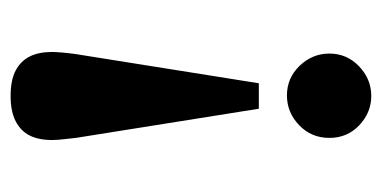

<svg xmlns="http://www.w3.org/2000/svg" viewBox="-199 -512 720 362"><g transform="rotate(-90 161.0 -331.0)"><path d="M137 -203 82 -548Q81 -558 80 -566Q79 -574 78.5 -581Q78 -588 78 -593Q78 -618 86.5 -635Q95 -652 113.5 -661.5Q132 -671 161 -671Q191 -671 209 -661.5Q227 -652 235.5 -635Q244 -618 244 -593Q244 -586 243 -574Q242 -562 240 -548L185 -203ZM161 9Q130 9 106 -13.5Q82 -36 82 -70Q82 -104 106 -127Q130 -150 162 -150Q195 -150 218 -126Q241 -102 241 -70Q241 -37 217 -14Q193 9 161 9Z"/></g></svg>

Font: Frank Ruhl Libre Black
Style: Regular
Weight: 900
Designer: Yanek Iontef
Foundry: Fontef
Version: Version 6.004